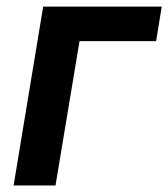

<svg xmlns="http://www.w3.org/2000/svg" viewBox="-20 -566 514 586"><path d="M473.6 -545.9 456.5 -440.4H222.7L149.4 0H21.5L111.8 -545.9Z"/></svg>

Font: Inter Semi Bold
Style: Italic
Weight: 600
Italic angle: -9.39999°
Designer: Rasmus Andersson
Foundry: rsms
Version: Version 4.000;git-3c8e0fc